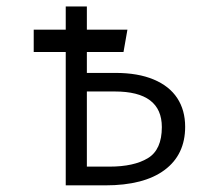

<svg xmlns="http://www.w3.org/2000/svg" viewBox="-20 -558 655 578"><path d="M327.7 -338.5Q395.4 -338.5 442.6 -318.7Q489.7 -299 513.6 -262.6Q537.4 -226.2 537.4 -176.4Q537.4 -92.3 475.4 -46.2Q413.3 0 296.9 0H177.9V-401.5H81.5V-468.7H177.9V-538.5H241.5V-468.7H363.6L351.8 -401.5H241.5V-338.5ZM309.7 -56.4Q383.1 -56.4 425.1 -81.8Q467.2 -107.2 467.2 -175.4Q467.2 -282.6 325.6 -282.6H241.5V-56.4Z"/></svg>

Font: Fira Code Fixed Light
Style: Regular
Weight: 300
Monospace: yes
Designer: Carrois Corporate, Edenspiekermann AG, Nikita Prokopov
Foundry: Carrois Corporate, Edenspiekermann AG, Nikita Prokopov
Version: Version 5.002